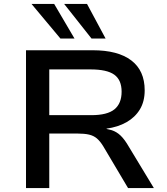

<svg xmlns="http://www.w3.org/2000/svg" viewBox="-20 -962 853 982"><path d="M113 0V-705H454Q583 -705 651.5 -653Q720 -601 720 -500Q720 -443 695.5 -402.5Q671 -362 627 -337Q583 -312 524 -304L527 -302L540 -299Q565 -294 586.5 -277.5Q608 -261 629 -228L767 0H635L508 -214Q492 -240 475.5 -254Q459 -268 435.5 -273.5Q412 -279 376 -279H232V0ZM232 -373H447Q529 -373 565.5 -403Q602 -433 602 -493Q602 -553 564.5 -580Q527 -607 443 -607H232ZM448 -765 308 -942H425L520 -765ZM289 -765 141 -942H257L361 -765Z"/></svg>

Font: Nunito Sans 7pt SemiExpanded SemiBold
Style: Regular
Weight: 600
Width: 6
Designer: Vernon Adams
Foundry: Vernon Adams
Version: Version 3.101;gftools[0.9.27]